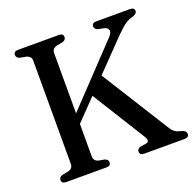

<svg xmlns="http://www.w3.org/2000/svg" viewBox="-124 -827 966 955"><g transform="rotate(-20 359.5 -350.0)"><path d="M231 -77Q231 -52.5 255.5 -45.5L286.5 -40Q304.5 -33.5 304.5 -19Q304.5 0 281 0H68Q44.5 0 44.5 -19Q44.5 -34 62.5 -40L95 -46Q120.5 -52.5 120.5 -77V-624Q120.5 -647 95 -654L62.5 -660Q44.5 -666 44.5 -681Q44.5 -700 68 -700H284Q307 -700 307 -681Q307 -666 289 -660L256.5 -654Q231 -647 231 -624V-304.5L512.5 -601.5Q531.5 -620.5 529.5 -634.8Q527.5 -649 508 -654.5L476.5 -660.5Q458.5 -666.5 458.5 -681Q458.5 -700 482 -700H660Q683.5 -700 683.5 -681Q683.5 -667.5 656.5 -658.5Q635.5 -653.5 617.5 -640.8Q599.5 -628 563.5 -592L414.5 -438L640.5 -77.5Q650.5 -61.5 662.8 -53.8Q675 -46 692 -43Q707.5 -38 712.8 -32.8Q718 -27.5 718 -19Q718 0 694 0H481.5Q458 0 458 -19Q458 -34 475 -39L508.5 -44.5Q529.5 -49.5 512.5 -77.5L337.5 -358.5L231 -248.5Z"/></g></svg>

Font: Fraunces 72pt Soft
Style: Regular
Weight: 400
Version: Version 1.000;[b76b70a41]